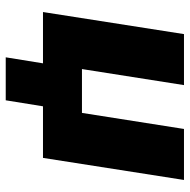

<svg xmlns="http://www.w3.org/2000/svg" viewBox="-16 -516 662 670"><g transform="rotate(90 315.0 -181.0)"><path d="M180 130 201 0H22L99 -492H277L221 -136H374L430 -492H608L531 0H351L330 130Z"/></g></svg>

Font: Nunito Sans 12pt Black
Style: Italic
Weight: 900
Italic angle: -9°
Designer: Vernon Adams
Foundry: Vernon Adams
Version: Version 3.101;gftools[0.9.27]